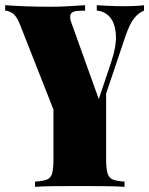

<svg xmlns="http://www.w3.org/2000/svg" viewBox="-34 -539 575 740"><path d="M375 -212V75Q375 111 380.5 129Q386 147 401 153Q416 159 446 161V181Q417 179 369 178.5Q321 178 274 178Q223 178 175.5 178.5Q128 179 101 181V161Q132 159 147 153Q162 147 167 129Q172 111 172 75V-130L323 -68ZM521 -519V-498Q502 -491 484.5 -470.5Q467 -450 450 -401L315 0Q291 -2 266.5 -2Q242 -2 218 0L44 -442Q29 -480 13 -489Q-3 -498 -14 -498V-519Q26 -516 69 -514.5Q112 -513 164 -513Q195 -513 229.5 -515Q264 -517 294 -519V-498Q276 -498 261.5 -496.5Q247 -495 240.5 -487.5Q234 -480 238 -460L350 -148L337 -128L393 -295Q416 -363 412.5 -407Q409 -451 389 -473.5Q369 -496 339 -498V-519Q353 -518 373 -517Q393 -516 412.5 -515.5Q432 -515 444 -515Q462 -515 486 -516Q510 -517 521 -519Z"/></svg>

Font: Playfair Display Black
Style: Regular
Weight: 900
Designer: Claus Eggers Sørensen
Foundry: Claus Eggers Sørensen
Version: Version 1.203